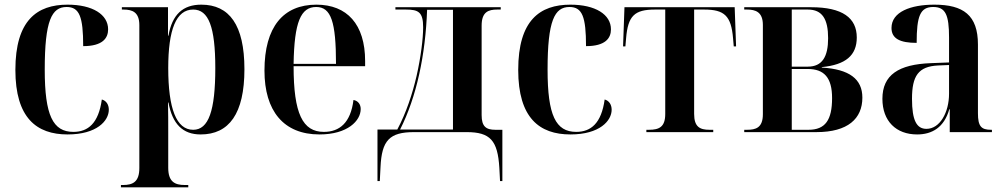

<svg xmlns="http://www.w3.org/2000/svg" viewBox="-20 -567 4310 824"><path d="M270 10C396 10 447 -49 447 -96C447 -118 436 -135 417 -140C403 -38 358 -1 295 -1C207 -1 172 -72 172 -268C172 -479 202 -537 266 -537C321 -537 337 -495 337 -369C420 -369 444 -403 444 -441C444 -505 377 -547 270 -547C139 -547 46 -480 46 -267C46 -61 137 10 270 10Z M499 237H788V227H773C730 227 702 213 702 153V2C702 -41 702 -86 701 -127H703C720 -34 765 10 841 10C963 10 1029 -79 1029 -270C1029 -460 964 -547 844 -547C765 -547 719 -505 703 -414H701V-536H503V-526H510C548 -526 578 -515 578 -459V154C578 213 551 227 508 227H499ZM809 -10C737 -10 702 -101 702 -275C702 -440 736 -526 809 -526C875 -526 904 -452 904 -275C904 -91 875 -10 809 -10Z M1351 10C1472 10 1528 -49 1528 -99C1528 -118 1518 -134 1497 -138C1485 -40 1437 -1 1370 -1C1279 -1 1240 -79 1240 -283H1547V-305C1547 -463 1469 -547 1338 -547C1196 -547 1115 -452 1115 -264C1115 -91 1197 10 1351 10ZM1422 -293H1240C1243 -473 1271 -537 1337 -537C1401 -537 1422 -473 1422 -293Z M1600 210H1610L1613 151C1618 35 1652 0 1757 0H1983C2084 0 2116 36 2123 153L2126 210H2136V-10H2106C2066 -10 2047 -24 2047 -73V-457C2047 -516 2076 -526 2114 -526H2129V-536H1677V-526H1722C1776 -526 1796 -515 1796 -450C1796 -401 1786 -322 1768 -242C1750 -164 1723 -82 1685 -11H1600ZM1697 -11C1768 -151 1806 -331 1813 -525H1924V-11Z M2428 10C2554 10 2605 -49 2605 -96C2605 -118 2594 -135 2575 -140C2561 -38 2516 -1 2453 -1C2365 -1 2330 -72 2330 -268C2330 -479 2360 -537 2424 -537C2479 -537 2495 -495 2495 -369C2578 -369 2602 -403 2602 -441C2602 -505 2535 -547 2428 -547C2297 -547 2204 -480 2204 -267C2204 -61 2295 10 2428 10Z M2754 0H3041V-10H3025C2984 -10 2959 -22 2959 -78V-526H3002C3089 -526 3118 -499 3126 -403L3129 -368H3139L3133 -536H2660L2654 -368H2664L2667 -403C2675 -499 2703 -526 2791 -526H2835V-78C2835 -22 2809 -10 2765 -10H2754Z M3174 0H3484C3619 0 3681 -58 3681 -148C3681 -228 3625 -270 3507 -277V-279C3609 -289 3657 -329 3657 -406C3657 -490 3596 -536 3461 -536H3174V-526H3186C3222 -526 3254 -516 3254 -460V-77C3254 -18 3223 -10 3186 -10H3174ZM3447 -281H3378V-526H3447C3509 -526 3534 -485 3534 -403C3534 -324 3509 -281 3447 -281ZM3450 -10H3378V-271H3446C3517 -271 3551 -234 3551 -146C3551 -52 3522 -10 3450 -10Z M3916 10C3980 10 4032 -20 4054 -98H4056V0H4237V-10H4233C4191 -10 4177 -25 4177 -81V-376C4177 -502 4114 -547 3990 -547C3888 -547 3806 -516 3806 -447C3806 -401 3843 -383 3914 -383C3914 -498 3929 -537 3985 -537C4038 -537 4053 -503 4053 -406V-299L3976 -296C3836 -291 3767 -245 3767 -143C3767 -47 3826 10 3916 10ZM3956 -14C3914 -14 3894 -50 3894 -143C3894 -241 3921 -282 4006 -286L4053 -288V-165C4053 -85 4014 -14 3956 -14Z"/></svg>

Font: Noto Serif Display SemiCondensed SemiBold
Style: Regular
Weight: 600
Width: 4
Designer: Monotype Design Team
Foundry: Monotype Imaging Inc.
Version: Version 2.009